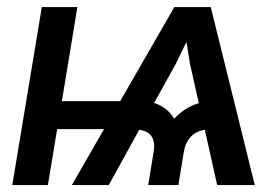

<svg xmlns="http://www.w3.org/2000/svg" viewBox="-20 -536 811 556"><path d="M608.9 0 573.2 -160.2Q522 -151.9 512.2 -95.7L496.6 0H409.2L424.8 -95.7Q434.6 -152.8 383.3 -160.2L294.9 0H188L281.2 -162.1H145.5L118.7 0H15.6L101.1 -515.6H204.1L159.2 -243.2H328.1L484.9 -515.6H590.3L717.8 0ZM426.3 -237.8Q463.9 -226.1 484.4 -192.4Q515.1 -225.1 555.7 -237.3L530.3 -350.6L520 -414.6L488.8 -350.6Z"/></svg>

Font: Inter Display Medium
Style: Italic
Weight: 500
Italic angle: -9.39999°
Designer: Rasmus Andersson
Foundry: rsms
Version: Version 4.000;git-a52131595